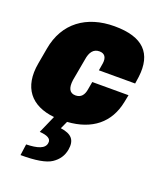

<svg xmlns="http://www.w3.org/2000/svg" viewBox="-146 -545 724 848"><g transform="rotate(20 215.5 -121.5)"><path d="M50.3 216.8C120.1 217.3 168.5 209 194.3 191.9C220.2 174.8 235.8 151.9 241.2 122.1C249.5 74.7 229.5 51.8 177.2 44.4L193.4 8.8C308.1 1 380.9 -57.1 401.4 -160.6L408.2 -194.8H237.8L231.4 -158.7C227.1 -130.9 213.9 -113.8 188 -113.8C160.2 -113.8 149.4 -134.8 154.8 -173.8L173.3 -276.4C178.7 -313.5 194.3 -333 221.7 -333C247.6 -333 257.3 -315.4 253.4 -288.1L247.6 -253.4H418L422.9 -286.6C437 -400.4 381.8 -460 246.6 -460C115.7 -460 21 -392.1 -1 -264.6L-14.2 -190.4C-35.6 -71.3 21.5 -2.9 131.8 8.3L95.2 91.3C129.9 93.8 151.4 103 147.5 125C143.6 152.8 109.9 162.6 57.6 164.1Z"/></g></svg>

Font: Roboto Flex Super Cond Black
Style: Italic
Weight: 900
Width: 3
Italic angle: -10°
Designer: Berlow after Robertson
Foundry: Google
Version: Version 3.200;Glyphs 3.3 (3311)